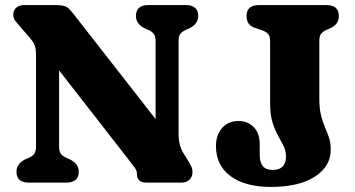

<svg xmlns="http://www.w3.org/2000/svg" viewBox="-20 -720 1399 757"><path d="M290.5 -43Q290.5 0 241 0H94Q45 0 45 -43Q45 -74 79 -91.5L93 -97.5Q108 -104 115 -113.5Q122 -123 122 -144V-502.5Q122 -530 115.8 -543.8Q109.5 -557.5 96.5 -572.5L59.5 -614.5Q47.5 -628.5 40 -638.2Q32.5 -648 32.5 -662.5Q32.5 -679.5 44.2 -689.8Q56 -700 75.5 -700H199.5Q220.5 -700 235 -695.8Q249.5 -691.5 267 -668.5L593.5 -250.5V-556Q593.5 -577 586.2 -586.5Q579 -596 564 -602.5L550 -608.5Q516 -626 516 -657Q516 -700 565 -700H712Q761.5 -700 761.5 -657Q761.5 -626 727 -608.5L713 -602.5Q697.5 -595.5 690.8 -586.2Q684 -577 684 -556V-193Q684 -147.5 702 -118L720 -89Q730.5 -72 734.8 -62.8Q739 -53.5 739 -42Q739 -23 727 -11.5Q715 0 695.5 0H557.5Q520 0 520 -34Q520 -46 512.8 -56.5Q505.5 -67 487.5 -90L213 -442.5V-144Q213 -123 219.5 -114Q226 -105 242 -97.5L256 -91.5Q290.5 -74 290.5 -43ZM1284 -130Q1284 -63.5 1221 -23.2Q1158 17 1048.5 17Q946.5 17 889 -25.5Q831.5 -68 831.5 -144Q831.5 -188 855.8 -215.5Q880 -243 920 -243Q956.5 -243 980.2 -219Q1004 -195 1004 -151V-109Q1004 -50 1054.5 -50Q1107.5 -50 1107.5 -102.5Q1107.5 -125 1098 -144.2Q1088.5 -163.5 1076.2 -185.5Q1064 -207.5 1054.5 -237.2Q1045 -267 1045 -311V-559.5Q1045 -579 1035.2 -588Q1025.5 -597 1008 -602.5L984 -610.5Q952 -621.5 952 -657Q952 -700 1001 -700H1266.5Q1316 -700 1316 -657Q1316 -625.5 1286 -610.5L1268 -602.5Q1255 -597 1247 -588Q1239 -579 1239 -559.5V-330.5Q1239 -291.5 1245.8 -265Q1252.5 -238.5 1261.2 -218.2Q1270 -198 1277 -177.8Q1284 -157.5 1284 -130Z"/></svg>

Font: Fraunces 9pt SuperSoft
Style: Bold
Weight: 700
Version: Version 1.000;[b76b70a41]